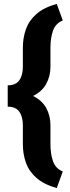

<svg xmlns="http://www.w3.org/2000/svg" viewBox="-20 -800 365 996"><path d="M305.7 89.4 274.4 175.8Q207.5 156.7 168.9 122.8Q130.4 88.9 114.5 44.2Q98.6 -0.5 98.6 -51.8V-150.9Q98.6 -194.3 80.3 -220.5Q62 -246.6 20 -246.6V-357.4Q62 -357.4 80.3 -383.5Q98.6 -409.7 98.6 -453.6V-552.7Q98.6 -604 114.5 -648.7Q130.4 -693.4 168.9 -727.3Q207.5 -761.2 274.4 -779.8L305.7 -693.8Q268.1 -678.7 254.9 -640.6Q241.7 -602.5 241.7 -552.7V-453.6Q241.7 -405.3 220 -365.2Q198.2 -325.2 151.4 -302.2Q198.2 -279.3 220 -239.3Q241.7 -199.2 241.7 -150.9V-51.8Q241.7 -2 254.9 36.1Q268.1 74.2 305.7 89.4Z"/></svg>

Font: Vazirmatn RD UI Black
Style: Regular
Weight: 900
Designer: Saber Rastikerdar
Foundry: Saber Rastikerdar
Version: Version 33.003